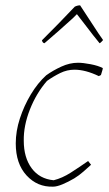

<svg xmlns="http://www.w3.org/2000/svg" viewBox="-20 -692 410 719"><path d="M179 7Q120 9 79.5 -35Q39 -79 39 -155Q39 -201 54.5 -248.5Q70 -296 95.5 -338.5Q121 -381 153 -410Q178 -428 209.5 -442.5Q241 -457 272 -457Q291 -457 319.5 -451.5Q348 -446 365 -437L364 -431L358 -411L350 -407Q300 -431 259 -431Q231 -431 205.5 -418.5Q180 -406 156 -389Q116 -343 92 -282Q68 -221 69 -165Q69 -102 98.5 -62Q128 -22 181 -17Q213 -25 245 -45.5Q277 -66 310 -89L321 -75Q309 -64 292.5 -49.5Q276 -35 258 -24Q236 -11 214.5 -2Q193 7 179 7ZM151 -534 146 -530Q139 -532 137 -541Q172 -576 199 -603.5Q226 -631 260 -667Q270 -672 280 -672L348 -568L366 -542Q364 -540 360.5 -536Q357 -532 353 -530Q344 -541 328.5 -560.5Q313 -580 297 -601.5Q281 -623 268 -639L253 -624Q227 -600 200.5 -577Q174 -554 151 -534Z"/></svg>

Font: Labrada ExtraLight
Style: Italic
Weight: 200
Italic angle: -7°
Designer: Mercedes Jáuregui
Foundry: Omnibus-Type Team
Version: Version 1.000; ttfautohint (v1.8.4.7-5d5b)